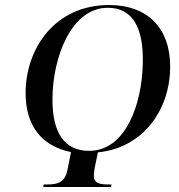

<svg xmlns="http://www.w3.org/2000/svg" viewBox="-20 -745 712 765"><path d="M152 0H423L424 -10H409C368 -10 354 -21 354 -44C354 -56 356 -72 362 -99L370 -138C548 -155 658 -305 658 -480C658 -633 568 -725 415 -725C198 -725 82 -551 82 -374C82 -249 141 -164 263 -139L249 -69C239 -18 210 -10 169 -10H154ZM335 -144C233 -144 189 -221 189 -348C189 -518 265 -714 409 -714C510 -714 552 -633 549 -494C546 -328 480 -144 335 -144Z"/></svg>

Font: Noto Serif Display Condensed Medium
Style: Italic
Weight: 500
Width: 3
Italic angle: -12°
Designer: Monotype Design Team
Foundry: Monotype Imaging Inc.
Version: Version 2.009